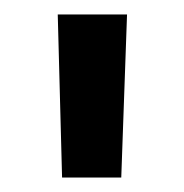

<svg xmlns="http://www.w3.org/2000/svg" viewBox="-20 -709 255 266"><path d="M66 -463 60 -689H156L148 -463Z"/></svg>

Font: Cairo Play SemiBold
Style: Regular
Weight: 600
Designer: Mohamed Gaber, Accademia di Belle Arti di Urbino
Foundry: Kief Type Foundry, Accademia di Belle Arti di Urbino
Version: Version 3.130;gftools[0.9.24]